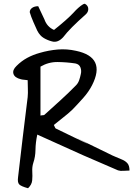

<svg xmlns="http://www.w3.org/2000/svg" viewBox="-20 -925 708 1020"><path d="M256 -705Q233 -711 212.5 -723Q192 -735 178 -762Q166 -788 158 -806.5Q150 -825 146 -836Q138 -858 138 -860Q138 -874 150.5 -883Q163 -892 183 -892L216 -822Q230 -782 267 -766Q335 -820 369 -856Q372 -860 383.5 -871.5Q395 -883 409 -894Q423 -905 431 -905Q449 -895 449 -877Q449 -861 436 -849Q350 -773 317 -729Q288 -696 256 -705ZM129 75Q92 65 82 54.5Q72 44 76 16Q88 -91 101 -197Q114 -303 127 -409Q129 -431 128 -453.5Q127 -476 127 -499Q114 -501 106 -501.5Q98 -502 91 -504Q58 -512 51.5 -532.5Q45 -553 68 -575Q94 -601 124.5 -617.5Q155 -634 191 -644Q239 -658 287 -662Q335 -666 384 -655Q545 -621 469 -472Q451 -437 422.5 -405Q394 -373 365 -343Q342 -321 316.5 -301.5Q291 -282 266 -261Q270 -254 272 -248.5Q274 -243 277 -242Q349 -207 386.5 -189Q424 -171 435.5 -165.5Q447 -160 442 -163Q437 -166 423.5 -173Q410 -180 397 -186.5Q384 -193 380 -195Q376 -197 389.5 -190.5Q403 -184 443 -164.5Q483 -145 559 -108Q576 -99 593.5 -92Q611 -85 629 -77Q646 -70 657 -57.5Q668 -45 668 -19Q652 -19 635.5 -17.5Q619 -16 607 -20L422 -100L178 -210Q169 -167 168.5 -129.5Q168 -92 157 -60Q150 -38 151.5 -14Q153 10 151 33Q149 56 129 75ZM195 -311Q203 -313 208.5 -313Q214 -313 216 -315Q259 -354 301.5 -392.5Q344 -431 384 -472Q395 -483 400.5 -499Q406 -515 409 -530Q414 -549 407.5 -566.5Q401 -584 380 -588Q333 -595 285.5 -595.5Q238 -596 195 -571Z"/></svg>

Font: Mynerve
Style: Regular
Weight: 400
Designer: Carolina Short
Foundry: Carolina Short
Version: Version 1.000; ttfautohint (v1.8.4.7-5d5b)